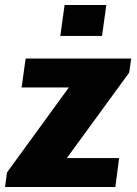

<svg xmlns="http://www.w3.org/2000/svg" viewBox="-34 -744 545 764"><path d="M-14 0 -6 -58 240 -396H52L68 -511H488L480 -455L232 -115H440L425 0ZM206 -601 223 -724H389L372 -601Z"/></svg>

Font: Chivo Medium ExtraBold
Style: Italic
Weight: 800
Italic angle: -8.05°
Version: Version 2.002